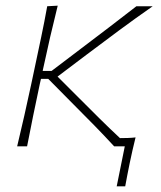

<svg xmlns="http://www.w3.org/2000/svg" viewBox="-20 -516 566 677"><path d="M40.5 0Q54 -56.5 65.8 -108.5Q77.5 -160.5 90.5 -221L101 -270.5Q114 -331.5 125.2 -385Q136.5 -438.5 146.5 -494L183.5 -496Q169.5 -440 157 -386Q144.5 -332 131.5 -271L130.5 -266H162L267.5 -346Q316.5 -383 365.2 -420.2Q414 -457.5 461 -494H518.5Q457.5 -451.5 399.8 -408.8Q342 -366 285 -323L183 -246L259 -170Q294.5 -134.5 330 -99.2Q365.5 -64 403 -29Q417 -29 431.2 -29.5Q445.5 -30 458 -31.5Q452 -8 447.2 13.8Q442.5 35.5 437.5 58.5Q433 80 429.2 100Q425.5 120 421.5 141H391.5L420 0H382.5Q348.5 -37 312.8 -73.5Q277 -110 240 -147L150 -238H124.5L120.5 -220.5Q107.5 -160 97 -108.2Q86.5 -56.5 75.5 0Z"/></svg>

Font: Commissioner Flair Thin
Style: Italic
Weight: 100
Italic angle: -12°
Designer: Kostas Bartsokas
Foundry: Kostas Bartsokas
Version: Version 1.000; ttfautohint (v1.8.3)